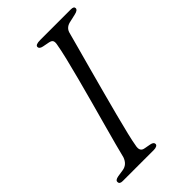

<svg xmlns="http://www.w3.org/2000/svg" viewBox="-214 -775 850 850"><g transform="rotate(-45 211.0 -350.0)"><path d="M180.5 -72Q172.5 -38 199.5 -34L229 -28.5Q247.5 -25 247.5 -13.5Q247.5 -7 240.5 -3.5Q233.5 0 223.5 0H28.5Q9 0 9 -13Q7.5 -25 29 -29L61.5 -34Q93 -38.5 105 -72.5Q110.5 -96 122 -138.5Q133.5 -181 148.2 -234.8Q163 -288.5 178.8 -346.2Q194.5 -404 209 -458.8Q223.5 -513.5 234.2 -558.2Q245 -603 249.5 -630Q253 -645.5 249.5 -653.8Q246 -662 231 -665L200 -671Q181 -675 181 -686.5Q181 -700 211.5 -700H403.5Q422.5 -700 422.5 -688.5Q422.5 -676.5 399.5 -671.5L364.5 -663.5Q334.5 -658 326.5 -633Q319 -604.5 306.2 -558Q293.5 -511.5 278 -454.8Q262.5 -398 246.8 -339.2Q231 -280.5 217 -226.8Q203 -173 193.2 -132.2Q183.5 -91.5 180.5 -72Z"/></g></svg>

Font: Fraunces 9pt Light
Style: Italic
Weight: 300
Italic angle: -16°
Version: Version 1.000;[0bf87f6ff]